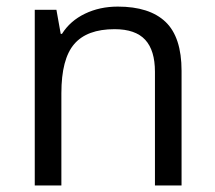

<svg xmlns="http://www.w3.org/2000/svg" viewBox="-20 -565 654 585"><path d="M452.1 0V-346.2Q452.1 -411.6 422.4 -443.8Q392.6 -476.1 329.1 -476.1Q245.1 -476.1 206.1 -430.7Q167 -385.3 167 -280.8V0H85.9V-535.2H151.9L165 -461.9H168.9Q193.8 -501.5 238.8 -523.2Q283.7 -544.9 338.9 -544.9Q435.5 -544.9 484.4 -498.3Q533.2 -451.7 533.2 -349.1V0Z"/></svg>

Font: f02537652
Style: Regular
Weight: 400
Foundry: Ascender Corporation
Version: Version 1.10